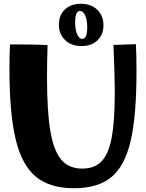

<svg xmlns="http://www.w3.org/2000/svg" viewBox="-20 -992 773 1017"><path d="M30 -629Q30 -714 33 -757Q169 -757 232 -753Q229 -662 229 -584Q229 -401 247 -296.5Q265 -192 305 -145.5Q345 -99 416 -99Q481 -99 518 -137.5Q555 -176 571.5 -263Q588 -350 588 -502Q588 -589 581 -754L700 -758Q703 -700 703 -614Q703 -379 672 -245.5Q641 -112 569.5 -53.5Q498 5 372 5Q244 5 170 -56Q96 -117 63 -254Q30 -391 30 -629ZM292 -862Q292 -912 324 -942Q356 -972 408 -972Q462 -972 495 -940.5Q528 -909 528 -858Q528 -808 496 -778Q464 -748 412 -748Q358 -748 325 -779.5Q292 -811 292 -862ZM442 -848Q442 -885 431.5 -909.5Q421 -934 404 -934Q378 -934 378 -872Q378 -835 388.5 -810.5Q399 -786 416 -786Q442 -786 442 -848Z"/></svg>

Font: Otomanopee One
Style: Regular
Weight: 400
Designer: Das Ende der Wildnis
Foundry: Gutenberg Labo
Version: Version 3.005